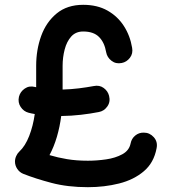

<svg xmlns="http://www.w3.org/2000/svg" viewBox="-20 -733 755 801"><path d="M59.1 -329.6Q64.5 -350.6 83.3 -363.5Q102.1 -376.5 126.5 -370.1Q128.4 -369.6 130.9 -369.1V-458.5Q130.9 -525.4 151.9 -583.3Q172.9 -641.1 216.6 -677Q260.3 -712.9 327.1 -712.9Q385.7 -712.9 428.2 -689Q470.7 -665 496.8 -624.5Q522.9 -584 531.2 -533.7Q535.6 -509.8 522 -491.9Q508.3 -474.1 487.8 -470.2Q463.4 -465.3 445.1 -479.5Q426.8 -493.7 422.9 -515.1Q416 -555.7 393.3 -578.6Q370.6 -601.6 327.1 -601.6Q295.9 -601.6 277.1 -580.6Q258.3 -559.6 249.8 -526.6Q241.2 -493.7 241.2 -458.5V-359.4Q275.9 -360.4 309.3 -364.5Q342.8 -368.7 371.1 -374Q395 -378.9 412.6 -366Q430.2 -353 435.1 -333Q441.4 -308.1 427.7 -288.8Q414.1 -269.5 392.1 -265.6Q357.9 -258.8 317.9 -254.2Q277.8 -249.5 235.4 -249Q229.5 -203.6 217.3 -162.1Q205.1 -120.6 186.5 -85.9Q220.2 -75.7 259.5 -69.1Q298.8 -62.5 346.7 -62.5Q383.8 -62.5 422.6 -68.1Q461.4 -73.7 490.2 -89.4Q519 -105 524.9 -134.8Q528.8 -154.8 544.2 -167.5Q559.6 -180.2 580.1 -179.7Q604.5 -179.7 621.6 -160.6Q638.7 -141.6 633.3 -114.7Q622.1 -54.2 580.1 -18.6Q538.1 17.1 476.8 32.5Q415.5 47.9 346.7 47.9Q262.2 47.9 194.8 30Q127.4 12.2 77.1 -7.8Q62 -13.7 52.2 -28.1Q42.5 -42.5 42.5 -59.1Q42.5 -70.8 47.6 -82Q52.7 -93.3 60.1 -100.1Q85.4 -123.5 101.8 -165.8Q118.2 -208 125 -257.3Q111.8 -259.3 99.1 -262.7Q78.6 -268.1 66.2 -286.9Q53.7 -305.7 59.1 -329.6Z"/></svg>

Font: Mikhak SemiBold
Style: Regular
Weight: 600
Designer: Amin Abedi
Version: Version 3.3